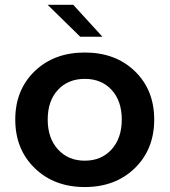

<svg xmlns="http://www.w3.org/2000/svg" viewBox="-20 -755 694 786"><path d="M399.4 -604.5H308.6L174.8 -735.4H279.8ZM42.5 -265.6Q42.5 -386.7 121.8 -463.4Q201.2 -540 327.1 -540Q453.1 -540 532.2 -463.4Q611.3 -386.7 611.3 -265.6Q611.3 -144 532 -66.7Q452.6 10.7 327.1 10.7Q201.7 10.7 122.1 -66.7Q42.5 -144 42.5 -265.6ZM217.3 -143.3Q259.3 -97.2 327.1 -97.2Q395 -97.2 436.8 -143.3Q478.5 -189.5 478.5 -265.6Q478.5 -341.8 437 -387Q395.5 -432.1 327.1 -432.1Q258.8 -432.1 217 -387Q175.3 -341.8 175.3 -265.6Q175.3 -189.5 217.3 -143.3Z"/></svg>

Font: Epilogue SemiBold
Style: Regular
Weight: 600
Designer: Tyler Finck
Foundry: Etcetera Type Co
Version: Version 2.112